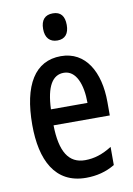

<svg xmlns="http://www.w3.org/2000/svg" viewBox="-85 -800 599 864"><g transform="rotate(-10 214.0 -367.5)"><path d="M218 -745C182 -745 163 -724 163 -683C163 -643 183 -621 218 -621C253 -621 271 -643 271 -683C271 -723 254 -745 218 -745ZM220 -549C102 -549 40 -449 40 -266C40 -106 96 10 238 10C286 10 330 -1 370 -25V-108C327 -81 289 -69 247 -69C172 -69 136 -128 134 -248H391V-309C391 -447 333 -549 220 -549ZM220 -473C276 -473 302 -406 302 -321H135C139 -426 169 -473 220 -473Z"/></g></svg>

Font: Noto Sans Sinhala UI ExtraCondensed Medium
Style: Regular
Weight: 500
Width: 2
Designer: Jelle Bosma - Monotype Design Team
Foundry: Monotype Imaging Inc.
Version: Version 2.006